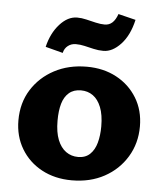

<svg xmlns="http://www.w3.org/2000/svg" viewBox="-50 -700 644 758"><g transform="rotate(5 272.0 -321.0)"><path d="M262 14Q195 14 143 -14Q91 -42 61.5 -91.5Q32 -141 32 -204Q32 -273 65 -325.5Q98 -378 154.5 -408Q211 -438 283 -438Q349 -438 400.5 -410.5Q452 -383 482 -334Q512 -285 512 -221Q512 -154 479.5 -100.5Q447 -47 391 -16.5Q335 14 262 14ZM279 -80Q308 -80 326 -97Q344 -114 352 -143Q360 -172 360 -208Q360 -254 348 -284Q336 -314 315.5 -328.5Q295 -343 268 -343Q239 -343 220.5 -327Q202 -311 194 -283Q186 -255 186 -216Q186 -170 198 -140Q210 -110 231 -95Q252 -80 279 -80ZM183 -484 114 -502Q127 -557 159 -592.5Q191 -628 228 -628Q246 -628 264.5 -623.5Q283 -619 302.5 -614.5Q322 -610 338 -610Q356 -610 368.5 -621.5Q381 -633 389 -656L458 -639Q444 -577 411 -541.5Q378 -506 342 -506Q322 -506 303 -510.5Q284 -515 266.5 -519Q249 -523 232 -523Q214 -523 200.5 -512.5Q187 -502 183 -484Z"/></g></svg>

Font: Ysabeau Office ExtraBold
Style: Regular
Weight: 800
Designer: Christian Thalmann (Catharsis Fonts)
Version: Version 2.001;gftools[0.9.30]; featfreeze: tnum,lnum,ss02